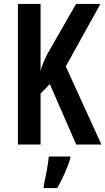

<svg xmlns="http://www.w3.org/2000/svg" viewBox="-20 -800 535 975"><path d="M495 -66 314 -463 490 -780H366L219 -523C200 -484 190 -457 186 -440V-780H71V-66H186V-325L233 -373L367 -66ZM337 5V-5H228C224 37 210 107 202 143V155H271C296 111 322 54 337 5Z"/></svg>

Font: Noto Sans Malayalam UI ExtraCondensed SemiBold
Style: Regular
Weight: 600
Width: 2
Designer: Jelle Bosma - Monotype Design Team
Foundry: Monotype Imaging Inc.
Version: Version 2.104